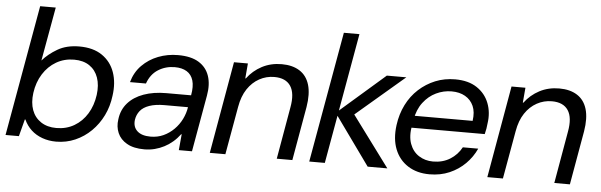

<svg xmlns="http://www.w3.org/2000/svg" viewBox="-47 -862 3227 1031"><g transform="rotate(5 1566.5 -346.5)"><path d="M280 12Q240 12 205.5 -0.5Q171 -13 146 -36Q121 -59 106 -92H103L79 0H7L132 -705H216L164 -415Q195 -451 243.5 -479.5Q292 -508 361 -508Q436 -508 484 -475Q532 -442 551.5 -386Q571 -330 561 -260Q554 -202 530 -153Q506 -104 468.5 -67Q431 -30 383 -9Q335 12 280 12ZM275 -61Q329 -61 371.5 -86Q414 -111 441 -155Q468 -199 476 -257Q483 -310 469 -350Q455 -390 422 -412.5Q389 -435 339 -435Q286 -435 243 -410Q200 -385 172 -340.5Q144 -296 136 -238Q129 -185 143.5 -145.5Q158 -106 192 -83.5Q226 -61 275 -61Z M756 12Q698 12 662 -8.5Q626 -29 611.5 -63Q597 -97 603 -136Q609 -188 641 -224.5Q673 -261 726 -280Q779 -299 847 -299H981Q990 -348 980.5 -379.5Q971 -411 945.5 -426.5Q920 -442 881 -442Q832 -442 792 -417Q752 -392 734 -341H648Q663 -395 699.5 -432Q736 -469 786 -488.5Q836 -508 893 -508Q963 -508 1004.5 -482.5Q1046 -457 1061.5 -411.5Q1077 -366 1066 -305L1012 0H941L949 -86H946Q929 -63 908 -45Q887 -27 863 -14.5Q839 -2 812 5Q785 12 756 12ZM783 -59Q821 -59 852.5 -73.5Q884 -88 909 -113Q934 -138 949.5 -169.5Q965 -201 970 -234H843Q795 -234 762 -222.5Q729 -211 712.5 -190Q696 -169 692 -142Q687 -104 711 -81.5Q735 -59 783 -59Z M1108 0 1195 -496H1270L1263 -415H1266Q1298 -458 1345.5 -483Q1393 -508 1452 -508Q1510 -508 1548.5 -483.5Q1587 -459 1601.5 -410.5Q1616 -362 1604 -290L1553 0H1469L1518 -281Q1532 -357 1506 -396.5Q1480 -436 1418 -436Q1375 -436 1337.5 -415.5Q1300 -395 1274 -356Q1248 -317 1238 -259L1192 0Z M1959 0 1763 -273 2019 -496H2124L1829 -244L1839 -305L2065 0ZM1644 0 1769 -705H1853L1728 0Z M2293 12Q2225 12 2176.5 -19Q2128 -50 2106 -105.5Q2084 -161 2094 -236Q2102 -296 2127 -346Q2152 -396 2191.5 -432Q2231 -468 2280 -488Q2329 -508 2387 -508Q2458 -508 2504 -477.5Q2550 -447 2569.5 -396.5Q2589 -346 2580 -287Q2579 -274 2576.5 -259Q2574 -244 2570 -229H2156L2167 -294H2499Q2506 -342 2491.5 -374.5Q2477 -407 2446.5 -424.5Q2416 -442 2373 -442Q2330 -442 2290 -423Q2250 -404 2221 -366Q2192 -328 2182 -271L2177 -243Q2166 -183 2181 -142Q2196 -101 2229.5 -79.5Q2263 -58 2306 -58Q2358 -58 2397.5 -82.5Q2437 -107 2459 -148H2542Q2521 -102 2485 -66Q2449 -30 2400.5 -9Q2352 12 2293 12Z M2604 0 2691 -496H2766L2759 -415H2762Q2794 -458 2841.5 -483Q2889 -508 2948 -508Q3006 -508 3044.5 -483.5Q3083 -459 3097.5 -410.5Q3112 -362 3100 -290L3049 0H2965L3014 -281Q3028 -357 3002 -396.5Q2976 -436 2914 -436Q2871 -436 2833.5 -415.5Q2796 -395 2770 -356Q2744 -317 2734 -259L2688 0Z"/></g></svg>

Font: DM Sans 36pt
Style: Italic
Weight: 400
Italic angle: -10°
Designer: Colophon Foundry, Jonny Pinhorn
Foundry: Colophon Foundry
Version: Version 4.004;gftools[0.9.30]